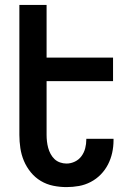

<svg xmlns="http://www.w3.org/2000/svg" viewBox="-20 -755 540 783"><path d="M251 8Q224 8 197 2.5Q170 -3 146.5 -17Q123 -31 105.5 -52.5Q88 -74 77.5 -99Q67 -124 63 -151Q59 -178 59 -205V-735H170V-520H441V-424H170V-205Q170 -192 171.5 -178.5Q173 -165 176.5 -152Q180 -139 186.5 -127Q193 -115 202.5 -106Q212 -97 225 -92.5Q238 -88 251 -88Q269 -88 285.5 -96Q302 -104 312.5 -118.5Q323 -133 327.5 -150.5Q332 -168 332 -186V-189H443V-183Q443 -157 437.5 -132Q432 -107 420.5 -84.5Q409 -62 391 -43.5Q373 -25 350 -13Q327 -1 302 3.5Q277 8 251 8Z"/></svg>

Font: Iosevka
Style: Bold
Weight: 700
Monospace: yes
Designer: Belleve Invis
Foundry: Belleve Invis
Version: Version 32.5.0; ttfautohint (v1.8.4)